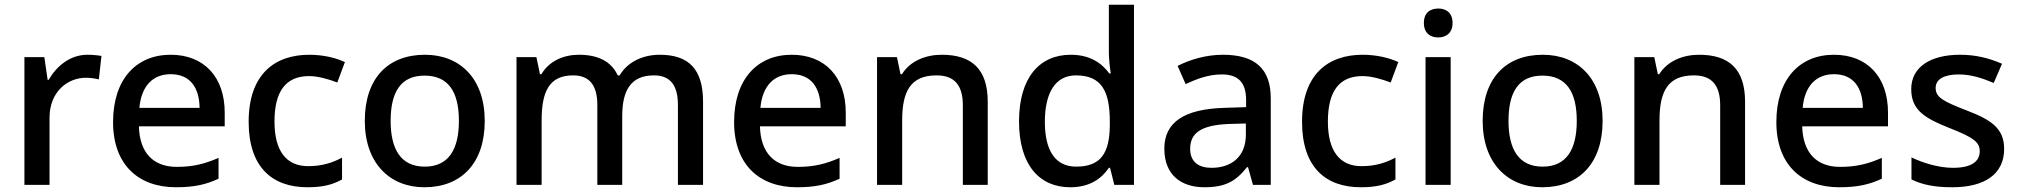

<svg xmlns="http://www.w3.org/2000/svg" viewBox="-20 -780 8518 810"><path d="M349 -549C275 -549 219 -501 185 -443H181L167 -539H83V0H189V-284C189 -390 262 -452 343 -452C360 -452 382 -449 397 -445L408 -544C392 -547 368 -549 349 -549Z M700 -549C555 -549 457 -446 457 -265C457 -84 565 10 722 10C798 10 848 -1 902 -26V-114C845 -89 795 -76 726 -76C626 -76 569 -136 566 -247H928V-305C928 -455 841 -549 700 -549ZM700 -467C783 -467 821 -409 822 -325H568C576 -416 624 -467 700 -467Z M1277 10C1342 10 1384 -1 1423 -23V-115C1384 -94 1339 -79 1280 -79C1187 -79 1138 -144 1138 -267C1138 -394 1185 -459 1284 -459C1322 -459 1366 -446 1403 -432L1435 -518C1400 -535 1345 -549 1285 -549C1137 -549 1029 -465 1029 -266C1029 -75 1128 10 1277 10Z M2025 -270C2025 -449 1920 -549 1773 -549C1616 -549 1519 -449 1519 -270C1519 -91 1625 10 1770 10C1926 10 2025 -91 2025 -270ZM1628 -270C1628 -392 1671 -461 1771 -461C1872 -461 1916 -392 1916 -270C1916 -149 1872 -77 1772 -77C1672 -77 1628 -149 1628 -270Z M2763 -549C2695 -549 2629 -521 2594 -462H2586C2559 -521 2503 -549 2422 -549C2358 -549 2297 -523 2264 -467H2258L2243 -539H2159V0H2265V-272C2265 -394 2297 -462 2398 -462C2467 -462 2500 -420 2500 -337V0H2605V-290C2605 -401 2643 -462 2739 -462C2808 -462 2840 -420 2840 -337V0H2946V-351C2946 -490 2884 -549 2763 -549Z M3320 -549C3175 -549 3077 -446 3077 -265C3077 -84 3185 10 3342 10C3418 10 3468 -1 3522 -26V-114C3465 -89 3415 -76 3346 -76C3246 -76 3189 -136 3186 -247H3548V-305C3548 -455 3461 -549 3320 -549ZM3320 -467C3403 -467 3441 -409 3442 -325H3188C3196 -416 3244 -467 3320 -467Z M3953 -549C3885 -549 3820 -523 3785 -467H3779L3764 -539H3680V0H3786V-272C3786 -394 3821 -462 3931 -462C4007 -462 4042 -420 4042 -336V0H4147V-351C4147 -490 4078 -549 3953 -549Z M4495 10C4577 10 4627 -26 4658 -72H4663L4681 0H4764V-760H4658V-558C4658 -531 4663 -488 4666 -470H4660C4628 -514 4578 -549 4497 -549C4366 -549 4279 -453 4279 -268C4279 -84 4365 10 4495 10ZM4520 -77C4432 -77 4388 -145 4388 -266C4388 -388 4432 -462 4519 -462C4629 -462 4662 -393 4662 -267V-251C4661 -134 4624 -77 4520 -77Z M5139 -549C5067 -549 4999 -528 4948 -502L4982 -425C5028 -447 5079 -466 5134 -466C5199 -466 5237 -437 5237 -358V-328L5145 -325C4974 -320 4892 -263 4892 -153C4892 -41 4964 10 5061 10C5151 10 5194 -16 5241 -75H5245L5266 0H5341V-365C5341 -491 5274 -549 5139 -549ZM5164 -257 5236 -259V-212C5236 -118 5174 -72 5091 -72C5038 -72 5001 -96 5001 -152C5001 -215 5041 -252 5164 -257Z M5721 10C5786 10 5828 -1 5867 -23V-115C5828 -94 5783 -79 5724 -79C5631 -79 5582 -144 5582 -267C5582 -394 5629 -459 5728 -459C5766 -459 5810 -446 5847 -432L5879 -518C5844 -535 5789 -549 5729 -549C5581 -549 5473 -465 5473 -266C5473 -75 5572 10 5721 10Z M6048 -744C6014 -744 5987 -727 5987 -683C5987 -640 6014 -622 6048 -622C6080 -622 6108 -640 6108 -683C6108 -727 6080 -744 6048 -744ZM6100 -539H5994V0H6100Z M6741 -270C6741 -449 6636 -549 6489 -549C6332 -549 6235 -449 6235 -270C6235 -91 6341 10 6486 10C6642 10 6741 -91 6741 -270ZM6344 -270C6344 -392 6387 -461 6487 -461C6588 -461 6632 -392 6632 -270C6632 -149 6588 -77 6488 -77C6388 -77 6344 -149 6344 -270Z M7148 -549C7080 -549 7015 -523 6980 -467H6974L6959 -539H6875V0H6981V-272C6981 -394 7016 -462 7126 -462C7202 -462 7237 -420 7237 -336V0H7342V-351C7342 -490 7273 -549 7148 -549Z M7717 -549C7572 -549 7474 -446 7474 -265C7474 -84 7582 10 7739 10C7815 10 7865 -1 7919 -26V-114C7862 -89 7812 -76 7743 -76C7643 -76 7586 -136 7583 -247H7945V-305C7945 -455 7858 -549 7717 -549ZM7717 -467C7800 -467 7838 -409 7839 -325H7585C7593 -416 7641 -467 7717 -467Z M8435 -152C8435 -241 8376 -276 8277 -314C8176 -353 8146 -370 8146 -409C8146 -445 8180 -466 8244 -466C8295 -466 8344 -450 8391 -430L8426 -511C8371 -535 8315 -549 8249 -549C8125 -549 8043 -498 8043 -404C8043 -315 8101 -281 8204 -240C8310 -199 8332 -178 8332 -142C8332 -100 8299 -72 8219 -72C8159 -72 8091 -93 8044 -116V-23C8089 -1 8140 10 8216 10C8354 10 8435 -46 8435 -152Z"/></svg>

Font: Noto Sans Gunjala Gondi Medium
Style: Regular
Weight: 500
Designer: Ek Type
Foundry: Ek Type
Version: Version 1.004